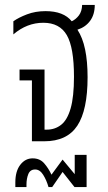

<svg xmlns="http://www.w3.org/2000/svg" viewBox="-20 -571 436 776"><path d="M109 0V-246H59V-290H160V-47H169Q202 -47 227 -66.5Q252 -86 265.5 -133Q279 -180 279 -261Q279 -379 250 -429Q221 -479 155 -479Q89 -479 34 -432V-485Q55 -500 89 -513Q123 -526 164 -526Q237 -526 270 -485Q287 -493 299 -509Q311 -525 312 -551H363Q363 -512 344 -486.5Q325 -461 293 -451Q314 -419 324 -371Q334 -323 334 -259Q334 -126 292.5 -63Q251 0 159 0ZM42 185V166Q42 121 62 95Q82 69 112 69Q141 69 158.5 89Q176 109 188 135L233 74L282 133V55H330V185H281L233 124L191 185H176Q168 157 154.5 135.5Q141 114 122 114Q102 114 94.5 132.5Q87 151 87 175V185Z"/></svg>

Font: Noto Sans Thai UI ExtCond Light
Style: Regular
Weight: 300
Width: 2
Designer: Monotype Design Team
Foundry: Monotype Imaging Inc.
Version: Version 2.000; ttfautohint (v1.8.4.7-5d5b)